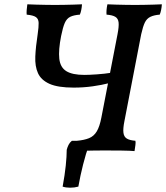

<svg xmlns="http://www.w3.org/2000/svg" viewBox="-20 -699 772 892"><path d="M328 3Q330 -12 332 -24Q334 -36 338 -45Q371 -48 393.5 -57Q416 -66 429.5 -88.5Q443 -111 451 -153L526 -540Q533 -576 531 -594.5Q529 -613 515.5 -621Q502 -629 475 -631Q474 -640 475 -652.5Q476 -665 479 -679Q497 -678 518.5 -677.5Q540 -677 563 -676.5Q586 -676 608 -676Q629 -676 650.5 -676.5Q672 -677 692.5 -677.5Q713 -678 732 -679Q731 -665 728.5 -652.5Q726 -640 722 -631Q696 -629 679 -621Q662 -613 653 -594.5Q644 -576 636 -540L558 -136Q551 -101 553.5 -82Q556 -63 569.5 -55Q583 -47 609 -45Q611 -37 609 -24.5Q607 -12 605 3Q586 1 545 0.5Q504 0 464 0Q438 0 412.5 0.5Q387 1 365.5 1.5Q344 2 328 3ZM322 -292Q249 -292 210 -309.5Q171 -327 156.5 -359Q142 -391 144 -436.5Q146 -482 155 -540Q160 -574 159.5 -592.5Q159 -611 147 -619.5Q135 -628 104 -631Q103 -640 104 -652.5Q105 -665 107 -679Q126 -678 147.5 -677.5Q169 -677 192 -676.5Q215 -676 236 -676Q258 -676 279 -676.5Q300 -677 321 -677.5Q342 -678 361 -679Q360 -665 357.5 -652.5Q355 -640 351 -631Q323 -629 306.5 -621Q290 -613 281 -592.5Q272 -572 264 -532Q251 -466 255.5 -426Q260 -386 288 -368.5Q316 -351 372 -351Q393 -351 429.5 -353.5Q466 -356 497 -361L488 -313Q453 -304 410.5 -298Q368 -292 322 -292ZM271 168Q281 114 285.5 70.5Q290 27 290 -3Q293 -15 298.5 -26Q304 -37 314 -45H377L394 -27Q379 14 366 65.5Q353 117 344 168Q326 173 306 173Q286 173 271 168Z"/></svg>

Font: Vollkorn Medium
Style: Italic
Weight: 500
Italic angle: -11°
Designer: Friedrich Althausen
Foundry: Friedrich Althausen
Version: Version 5.000